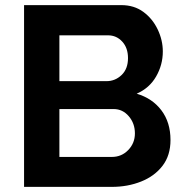

<svg xmlns="http://www.w3.org/2000/svg" viewBox="-20 -730 720 750"><path d="M646 -183Q646 -123 615 -82.5Q584 -42 531.5 -21Q479 0 417 0H74V-710H454Q504 -710 540 -683.5Q576 -657 596 -615Q616 -573 616 -529Q616 -477 590 -431.5Q564 -386 514 -364Q575 -346 610.5 -299Q646 -252 646 -183ZM212 -592V-413H396Q430 -413 455 -437Q480 -461 480 -503Q480 -543 457.5 -567.5Q435 -592 402 -592ZM507 -209Q507 -248 483 -276Q459 -304 424 -304H212V-117H417Q455 -117 481 -144Q507 -171 507 -209Z"/></svg>

Font: Raleway
Style: Bold
Weight: 700
Designer: Matt McInerney, Pablo Impallari, Rodrigo Fuenzalida
Foundry: Matt McInerney, Pablo Impallari, Rodrigo Fuenzalida
Version: Version 4.026